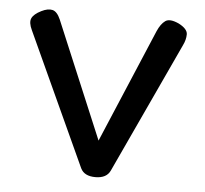

<svg xmlns="http://www.w3.org/2000/svg" viewBox="-42 -525 621 581"><g transform="rotate(5 268.5 -234.5)"><path d="M268 12Q234 12 223 -11L38 -414Q27 -437 33 -450Q39 -463 61 -474Q81 -484 95 -480.5Q109 -477 119 -454L268 -99L414 -444Q424 -467 437.5 -476.5Q451 -486 479 -473Q506 -459 506 -442.5Q506 -426 497 -408L313 -12Q302 12 268 12Z"/></g></svg>

Font: Fredoka
Style: Regular
Weight: 400
Designer: Ben Nathan
Foundry: Milena B. Brandão, Ben Nathan
Version: Version 2.001